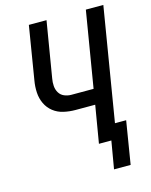

<svg xmlns="http://www.w3.org/2000/svg" viewBox="-130 -819 836 1061"><g transform="rotate(-15 288.0 -288.5)"><path d="M388 158H483L523 -87H459L566 -735H466L394 -301H267Q246 -301 227 -309Q208 -317 197.5 -334.5Q187 -352 185.5 -373.5Q184 -395 188 -416L241 -735H140L90 -430Q84 -396 86 -362Q88 -328 102 -298.5Q116 -269 141.5 -249Q167 -229 200 -221.5Q233 -214 267 -214H380L344 0H415Z"/></g></svg>

Font: Iosevka Sparkle Medium Oblique
Style: Regular
Weight: 500
Italic angle: -9°
Designer: Belleve Invis
Foundry: Belleve Invis
Version: Version 4.5.0; ttfautohint (v1.8.3)